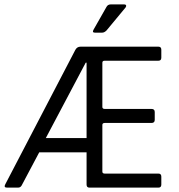

<svg xmlns="http://www.w3.org/2000/svg" viewBox="-20 -856 815 876"><path d="M486 -836H546Q553 -836 555 -832Q557 -828 553 -822L466 -717Q456 -707 446 -707H413Q399 -707 407 -721L465 -823Q471 -836 486 -836ZM63 0H12Q-4 0 4 -15L324 -629Q332 -643 347 -643H703Q716 -643 716 -629V-593Q716 -579 703 -579H458Q447 -579 447 -570V-368Q447 -359 458 -359H671Q686 -359 686 -345V-309Q686 -295 671 -295H458Q447 -295 447 -286V-73Q447 -64 458 -64H703Q716 -64 716 -50V-14Q716 0 703 0H388Q375 0 375 -14V-161H159L81 -14Q75 0 63 0ZM375 -226V-570H371L189 -226Z"/></svg>

Font: Rajdhani Medium
Style: Regular
Weight: 500
Designer: Satya Rajpurohit, Jyotish Sonowal
Foundry: Indian Type Foundry
Version: Version 1.201 February 1, 2022